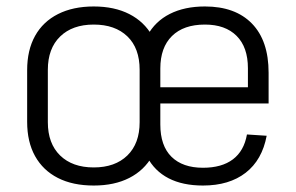

<svg xmlns="http://www.w3.org/2000/svg" viewBox="-20 -567 915 594"><path d="M270 7Q205 7 159 -16.5Q113 -40 88.5 -84Q64 -128 64 -190V-350Q64 -412 88.5 -456Q113 -500 159.5 -523.5Q206 -547 270 -547Q334 -547 380 -523.5Q426 -500 451 -456Q476 -412 476 -350V-190Q476 -128 451 -84Q426 -40 380 -16.5Q334 7 270 7ZM270 -49Q336 -49 374 -86Q412 -123 412 -189V-351Q412 -418 374 -454.5Q336 -491 270 -491Q204 -491 166 -454Q128 -417 128 -351V-189Q128 -123 166 -86Q204 -49 270 -49ZM608 7Q545 7 501.5 -15.5Q458 -38 435 -82Q412 -126 412 -189V-351Q412 -413 436 -457Q460 -501 505.5 -524Q551 -547 614 -547Q708 -547 759.5 -494Q811 -441 811 -342V-247H464V-297H758L747 -270V-356Q747 -421 712 -456Q677 -491 614 -491Q548 -491 512 -455.5Q476 -420 476 -355V-182Q476 -116 510.5 -82Q545 -48 608 -48Q666 -48 700.5 -74Q735 -100 744 -151L805 -147Q791 -72 740 -32.5Q689 7 608 7Z"/></svg>

Font: Pathway Extreme SemiCondensed ExtraLight
Style: Regular
Weight: 250
Width: 4
Version: Version 1.001;gftools[0.9.26]